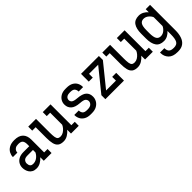

<svg xmlns="http://www.w3.org/2000/svg" viewBox="149 -1513 2770 2770"><g transform="rotate(-45 1534.0 -128.5)"><path d="M190.4 5.9Q148.4 5.9 121.1 -9.3Q93.8 -24.4 78.1 -47.9Q62.5 -71.3 55.9 -97.2Q49.3 -123 49.3 -144.5V-150.4Q49.3 -186 67.4 -219.7Q85.4 -253.4 124 -275.1Q162.6 -296.9 223.6 -296.9H340.3V-337.9Q340.3 -384.3 321.8 -407.7Q303.2 -431.2 250.5 -431.2Q211.9 -431.2 190.9 -418.2Q169.9 -405.3 161.9 -387.7Q153.8 -370.1 153.8 -356V-352.5H63V-356Q63 -391.6 81.5 -427.7Q100.1 -463.9 141.4 -488.3Q182.6 -512.7 250.5 -512.7Q340.8 -512.7 385 -468.3Q429.2 -423.8 429.2 -343.8V-81.5H498.5V0H340.3V-71.8Q311.5 -38.1 272.7 -16.1Q233.9 5.9 190.4 5.9ZM229 -220.7Q176.8 -220.7 157.5 -198Q138.2 -175.3 138.2 -150.4V-145Q138.2 -132.3 142.3 -116Q146.5 -99.6 160.6 -87.6Q174.8 -75.7 204.6 -75.7Q237.3 -75.7 264.4 -90.3Q291.5 -105 311 -127Q330.6 -148.9 340.3 -170.4V-220.7Z M742.2 5.9Q684.6 5.9 653.8 -17.8Q623 -41.5 611.3 -88.4Q599.6 -135.3 599.6 -204.1V-425.3H529.8V-506.8H688V-228Q688 -169.9 693.4 -136.7Q698.7 -103.5 714.1 -89.6Q729.5 -75.7 759.8 -75.7Q791 -75.7 818.6 -92.5Q846.2 -109.4 866.5 -133.8Q886.7 -158.2 895.5 -180.2V-425.3H826.2V-506.8H984.4V-81.5H1053.7V0H895.5V-77.6Q866.2 -41.5 826.4 -17.8Q786.6 5.9 742.2 5.9Z M1294.4 5.9Q1232.9 5.9 1194.1 -16.8Q1155.3 -39.6 1137 -75Q1118.7 -110.4 1118.7 -149.4V-156.2H1210V-152.8Q1210 -122.6 1228.3 -99.1Q1246.6 -75.7 1299.8 -75.7H1311.5Q1363.3 -75.7 1386.7 -98.6Q1410.2 -121.6 1409.2 -149.4Q1408.7 -177.7 1387.5 -196.3Q1366.2 -214.8 1298.8 -219.2Q1205.1 -225.6 1164.3 -264.2Q1123.5 -302.7 1123.5 -360.4V-368.7Q1123.5 -401.9 1142.1 -435.1Q1160.6 -468.3 1198.7 -490.5Q1236.8 -512.7 1294.9 -512.7H1317.4Q1378.9 -512.7 1417.7 -490.5Q1456.5 -468.3 1474.6 -433.1Q1492.7 -397.9 1492.7 -358.9V-350.6H1401.9V-354Q1401.9 -384.3 1383.5 -407.7Q1365.2 -431.2 1312 -431.2H1300.3Q1265.6 -431.2 1246.6 -420.7Q1227.5 -410.2 1220 -395Q1212.4 -379.9 1212.4 -365.7Q1212.4 -338.4 1232.9 -320.1Q1253.4 -301.8 1317.4 -296.9Q1417.5 -289.1 1457.5 -252.4Q1497.6 -215.8 1497.6 -155.3V-148.9Q1497.6 -111.8 1477.8 -76.2Q1458 -40.5 1418 -17.3Q1377.9 5.9 1316.9 5.9Z M1596.7 0V-81.5L1875 -425.3H1688.5V-348.6H1606.4V-506.8H1971.2V-425.3L1692.9 -81.5H1894V-158.2H1976.1V0Z M2253.4 5.9Q2195.8 5.9 2165 -17.8Q2134.3 -41.5 2122.6 -88.4Q2110.8 -135.3 2110.8 -204.1V-425.3H2041V-506.8H2199.2V-228Q2199.2 -169.9 2204.6 -136.7Q2210 -103.5 2225.3 -89.6Q2240.7 -75.7 2271 -75.7Q2302.2 -75.7 2329.8 -92.5Q2357.4 -109.4 2377.7 -133.8Q2397.9 -158.2 2406.7 -180.2V-425.3H2337.4V-506.8H2495.6V-81.5H2564.9V0H2406.7V-77.6Q2377.4 -41.5 2337.6 -17.8Q2297.9 5.9 2253.4 5.9Z M2789.1 5.9Q2705.1 5.9 2667.5 -48.3Q2629.9 -102.5 2629.9 -203.6V-303.2Q2629.9 -404.3 2667.5 -458.5Q2705.1 -512.7 2789.1 -512.7Q2829.1 -512.7 2864.5 -493.9Q2899.9 -475.1 2926.3 -444.3V-506.8H3014.6V11.7Q3014.6 85 2995.8 140.1Q2977.1 195.3 2936 225.8Q2895 256.3 2829.6 256.3H2814Q2721.2 256.3 2675.5 208.5Q2629.9 160.6 2629.9 90.8V81.5H2719.2V85.9Q2719.2 126.5 2740.5 150.6Q2761.7 174.8 2818.8 174.8H2822.8Q2883.3 174.8 2904.8 134.8Q2926.3 94.7 2926.3 6.8V-62.5Q2899.9 -31.7 2864.5 -12.9Q2829.1 5.9 2789.1 5.9ZM2805.2 -431.2Q2761.7 -431.2 2740.2 -397.7Q2718.8 -364.3 2718.8 -280.8V-226.1Q2718.8 -142.6 2740.2 -109.1Q2761.7 -75.7 2805.2 -75.7Q2846.7 -75.7 2879.6 -103Q2912.6 -130.4 2926.3 -163.6V-343.3Q2912.6 -376.5 2879.6 -403.8Q2846.7 -431.2 2805.2 -431.2Z"/></g></svg>

Font: Kay Pho Du SemiBold
Style: Regular
Weight: 600
Designer: Victor Gaultney, Khu Oo Reh
Foundry: SIL International
Version: Version 3.000